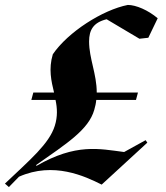

<svg xmlns="http://www.w3.org/2000/svg" viewBox="-32 -734 674 778"><path d="M-12 10 4 24 45 -18C185 -80 312 -20 380 14L565 -156L558 -166L471 -118C370 -131 276 -154 116 -62L114 -65C239 -153 327 -208 350 -289C354 -303 357 -316 358 -329H519L527 -359H360C360 -434 329 -497 329 -566C329 -612 346 -643 400 -656L533 -577L569 -581L607 -660C568 -693 519 -714 486 -714C384 -694 243 -604 182 -514C164 -454 176 -405 187 -359H103L95 -329H193C200 -296 202 -262 190 -224C167 -151 90 -87 -12 10Z"/></svg>

Font: Mazius Display Extra Italic
Style: Bold
Weight: 700
Italic angle: -17°
Designer: Alberto Casagrande & Collletttivo
Foundry: Collletttivo
Version: Version 2.000;Glyphs 3.2 (3217)